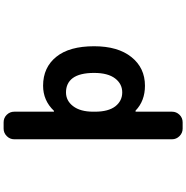

<svg xmlns="http://www.w3.org/2000/svg" viewBox="-5 -808 1010 1040"><g transform="rotate(-90 500.0 -288.0)"><path d="M323.2 196.3Q299.8 196.3 282.7 179.2Q265.6 162.1 265.6 138.7V-715.8Q265.6 -739.3 282.7 -756.3Q299.8 -773.4 323.2 -773.4H357.4Q381.8 -773.4 398.4 -756.3Q415 -739.3 415 -715.8V-502.9Q415 -501 417 -500.5Q418.9 -500 419.9 -501Q475.6 -559.6 555.7 -559.6Q655.3 -559.6 712.9 -487.3Q769.5 -417 769.5 -283.2Q769.5 -154.3 710.9 -81.1Q652.3 -7.8 555.7 -7.8Q473.6 -7.8 420.9 -58.6Q418.9 -59.6 417 -59.1Q415 -58.6 415 -56.6V138.7Q415 162.1 398.4 179.2Q381.8 196.3 357.4 196.3ZM519.5 -435.5Q474.6 -435.5 445.3 -397.5Q415 -358.4 415 -288.1V-278.3Q415 -206.1 444.3 -168Q473.6 -130.9 519.5 -130.9Q565.4 -130.9 594.7 -168.9Q625 -208 625 -283.2Q625 -361.3 596.7 -399.4Q569.3 -435.5 519.5 -435.5Z"/></g></svg>

Font: Rounded Mgen+ 1m bold
Style: Bold
Weight: 700
Designer: [Source Han Sans]
Ryoko NISHIZUKA  (kana & ideographs); Paul D. Hunt (Latin, Greek & Cyrillic); Wenlong ZHANG  (bopomofo
Version: Version 1.059.20150602